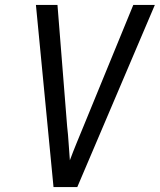

<svg xmlns="http://www.w3.org/2000/svg" viewBox="-20 -755 645 775"><path d="M196 0 125 -735H212L251 -245Q255 -211 257 -177Q259 -143 262 -108Q275 -143 289 -177Q303 -211 317 -245L518 -735H605L292 0Z"/></svg>

Font: Iosevka Custom Oblique
Style: Regular
Weight: 400
Italic angle: -9°
Designer: Belleve Invis
Foundry: Belleve Invis
Version: Version 27.0.1